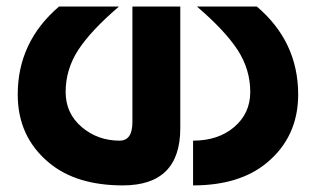

<svg xmlns="http://www.w3.org/2000/svg" viewBox="-20 -557 966 587"><path d="M570.3 9.8Q570.3 9.8 570.3 -127Q646.5 -127 695.3 -168Q745.1 -210 745.1 -275.9Q745.1 -344.7 706.5 -404.3Q667.5 -463.9 582 -537.1H765.1Q891.6 -429.7 891.6 -268.1Q891.6 -138.2 794.9 -58.6Q711.9 9.8 570.3 9.8ZM355.5 9.8Q213.9 9.8 130.9 -58.6Q34.2 -138.2 34.2 -268.1Q34.2 -429.2 160.6 -537.1H343.8Q258.3 -463.9 219.2 -404.3Q180.7 -344.7 180.7 -275.9Q180.7 -210 230.5 -168Q279.3 -127 345.7 -127Q384.8 -127 384.8 -183.6V-537.1H531.2V-165Q531.2 9.8 355.5 9.8Z"/></svg>

Font: Newest Shape
Style: Bold
Weight: 700
Designer: Wojciech Kalinowski "wmk69" (wmk69@o2.pl)
Foundry: Wojciech Kalinowski "wmk69" (wmk69@o2.pl)
Version: Version 1.0.0; 2022-02-24